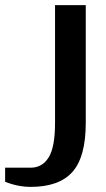

<svg xmlns="http://www.w3.org/2000/svg" viewBox="-20 -720 415 750"><path d="M0 -10V-65H100Q145 -65 170 -105Q195 -145 195 -240V-700H315V-240Q315 -107 263 -48.5Q211 10 100 10Q50 10 0 -10Z"/></svg>

Font: Cuprum
Style: Bold
Weight: 700
Designer: Jovanny Lemonad
Foundry: Jovanny Lemonad
Version: Version 2.000